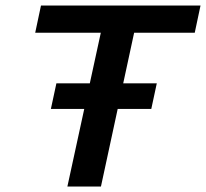

<svg xmlns="http://www.w3.org/2000/svg" viewBox="-20 -678 749 698"><path d="M225 0 368 -658H489L347 0ZM108 -559 129 -658H709L688 -559ZM165 -282 185 -375H550L530 -282Z"/></svg>

Font: Ysabeau Infant
Style: Bold Italic
Weight: 700
Italic angle: -12°
Designer: Christian Thalmann (Catharsis Fonts)
Version: Version 2.001;gftools[0.9.30]; featfreeze: ss01,ss02,lnum